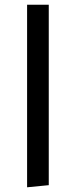

<svg xmlns="http://www.w3.org/2000/svg" viewBox="-20 -584 322 815"><path d="M95 -564H187V202L95 211Z"/></svg>

Font: FiraGOUPP
Style: Medium
Weight: 400
Designer: bBox Type
Foundry: bBox Type GmbH
Version: Version 1.001